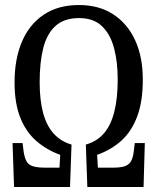

<svg xmlns="http://www.w3.org/2000/svg" viewBox="-20 -745 627 765"><path d="M36 0 30 -175H70L74 -142Q78 -115 86.5 -101Q95 -87 113 -82Q131 -77 160 -77H217L220 -128Q165 -148 124 -184Q83 -220 60.5 -277Q38 -334 38 -417Q38 -509 67 -578Q96 -647 153.5 -686Q211 -725 295 -725Q374 -725 431 -688Q488 -651 518.5 -584.5Q549 -518 549 -428Q549 -340 526.5 -280.5Q504 -221 463.5 -184.5Q423 -148 367 -128L370 -77H430Q458 -77 475 -82Q492 -87 501 -101Q510 -115 513 -142L517 -175H557L552 0H328L322 -169Q365 -181 393 -212.5Q421 -244 435 -298Q449 -352 449 -429Q449 -498 434.5 -553Q420 -608 386.5 -640.5Q353 -673 295 -673Q236 -673 201.5 -642Q167 -611 152.5 -554Q138 -497 138 -418Q138 -346 152 -294.5Q166 -243 194.5 -212Q223 -181 265 -169L259 0Z"/></svg>

Font: Noto Serif ExtraCondensed
Style: Regular
Weight: 400
Width: 2
Designer: Monotype Design Team
Foundry: Monotype Imaging Inc.
Version: Version 2.013